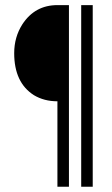

<svg xmlns="http://www.w3.org/2000/svg" viewBox="-20 -708 427 733"><path d="M34.2 -504.9Q34.2 -392.6 109.4 -344.7Q148.4 -321.3 199.2 -321.3V4.9H243.2V-688.5H199.2Q113.3 -688.5 65.4 -615.2Q34.2 -566.4 34.2 -504.9ZM290 4.9H334V-688.5H290Z"/></svg>

Font: Post No Bills Colombo Medium
Style: Regular
Weight: 500
Designer: Kosala Senevirathne, Siva Puranthara, Lasantha Premarathna, Tharique Azeez
Foundry: Mooniak
Version: Version 1.220 ; ttfautohint (v1.6)